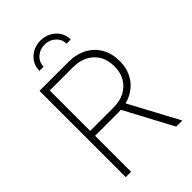

<svg xmlns="http://www.w3.org/2000/svg" viewBox="-271 -1040 1145 1145"><g transform="rotate(-45 301.5 -468.0)"><path d="M84.5 0V-727.5H327.6Q394 -727.5 443.8 -701.2Q493.7 -674.8 521.2 -627Q548.8 -579.1 548.8 -515.1Q548.8 -451.7 520.8 -404.1Q492.7 -356.4 442.6 -330.1Q392.6 -303.7 326.2 -303.7H108.9V-345.2H327.1Q380.9 -345.2 420.7 -366.2Q460.4 -387.2 482.4 -425.5Q504.4 -463.9 504.4 -515.1Q504.4 -567.4 482.4 -605.5Q460.4 -643.6 420.4 -664.8Q380.4 -686 326.7 -686H129.4V0ZM510.3 0 334.5 -329.6H385.3L562 0ZM300.8 -936Q338.4 -936 368.4 -919.4Q398.4 -902.8 415.8 -875Q433.1 -847.2 433.1 -812.5H397.5Q397.5 -850.1 369.4 -875.7Q341.3 -901.4 300.8 -901.4Q260.3 -901.4 232.2 -875.7Q204.1 -850.1 204.1 -812.5H168.5Q168.5 -847.2 185.8 -875Q203.1 -902.8 233.2 -919.4Q263.2 -936 300.8 -936Z"/></g></svg>

Font: Inter 28pt ExtraLight
Style: Regular
Weight: 250
Designer: Rasmus Andersson
Foundry: rsms
Version: Version 4.001;git-66647c0bb